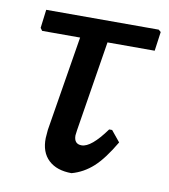

<svg xmlns="http://www.w3.org/2000/svg" viewBox="-61 -513 504 573"><g transform="rotate(10 191.0 -226.5)"><path d="M193 7Q148 7 123 -16.5Q98 -40 99 -83L101 -108L148 -396H33L27 -404L34 -460H375L382 -454L374 -396H231L187 -122L185 -106Q185 -80 208 -80Q237 -80 281 -141H290L317 -108Q286 -55 257.5 -29Q229 -3 193 7Z"/></g></svg>

Font: Alegreya Sans SC Medium
Style: Italic
Weight: 500
Italic angle: -7°
Designer: Juan Pablo del Peral
Foundry: Huerta Tipografica
Version: Version 2.007